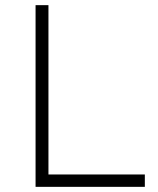

<svg xmlns="http://www.w3.org/2000/svg" viewBox="-20 -725 614 745"><path d="M118 0V-705H168V-48H542V0Z"/></svg>

Font: Nunito Sans 7pt ExtraLight
Style: Regular
Weight: 250
Designer: Vernon Adams
Foundry: Vernon Adams
Version: Version 3.101;gftools[0.9.27]